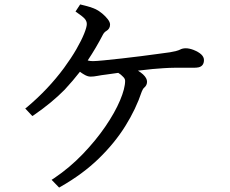

<svg xmlns="http://www.w3.org/2000/svg" viewBox="-20 -804 1040 867"><path d="M321 -752 342 -784Q393 -772 413 -762Q427 -755 441.5 -743Q456 -731 466.5 -717.5Q477 -704 477 -693Q477 -674 460 -664Q451 -659 445 -648Q414 -588 376 -531Q386 -528 399.5 -528Q413 -528 449 -531.5Q485 -535 529.5 -540Q574 -545 617.5 -550.5Q661 -556 696.5 -561Q732 -566 748 -568Q782 -574 793 -580Q804 -586 819 -586Q834 -586 853 -579Q901 -560 901 -533Q901 -506 877 -500Q868 -498 853 -498H766Q747 -498 717 -496Q677 -494 603 -485Q616 -477 626 -468Q644 -451 644 -435Q644 -419 631 -408Q625 -403 620 -390Q594 -312 546 -235Q498 -158 426 -88Q354 -18 254 39L247 43L213 8L224 1Q295 -47 354 -108.5Q413 -170 456 -233Q499 -296 522 -350.5Q545 -405 545 -439Q545 -449 535 -458Q527 -467 514 -475Q482 -470 457 -467Q439 -465 421 -461.5Q403 -458 389 -458Q375 -458 359 -468Q350 -473 341 -480Q310 -440 272 -399Q215 -341 134 -285L126 -280L94 -314L103 -321Q198 -401 269 -497Q302 -542 325 -582Q348 -622 360 -652Q372 -682 372 -695.5Q372 -709 362 -720Q352 -731 321 -752Z"/></svg>

Font: Early Summer Mincho Screen
Style: Regular
Weight: 400
Designer: GuiWonder
Version: Version 1.002